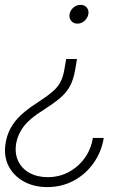

<svg xmlns="http://www.w3.org/2000/svg" viewBox="-55 -574 522 784"><path d="M259.3 -333 252 -289.6Q245.1 -248.5 230 -221.2Q214.8 -193.8 188.5 -172.1Q162.1 -150.4 122.6 -125Q67.4 -90.8 42.7 -58.8Q18.1 -26.9 11.2 10.3Q4.4 51.8 19 83Q33.7 114.3 65.2 131.8Q96.7 149.4 140.1 149.4Q186 149.4 224.9 128.9Q263.7 108.4 290 72.5Q316.4 36.6 324.2 -10.7H368.7Q358.9 47.4 326.4 92.8Q293.9 138.2 245.4 164.1Q196.8 189.9 138.2 189.9Q82.5 189.9 40.8 166.3Q-1 142.6 -21 101.8Q-41 61 -31.7 8.3Q-23.4 -40.5 7.1 -78.9Q37.6 -117.2 99.6 -156.2Q136.7 -180.2 158.7 -199Q180.7 -217.8 191.9 -239.3Q203.1 -260.7 208 -291.5L215.3 -333ZM273.9 -554.2Q290 -554.2 299.3 -543.2Q308.6 -532.2 305.7 -516.1Q302.7 -500 290 -488.8Q277.3 -477.5 261.2 -477.5Q245.1 -477.5 235.8 -488.8Q226.6 -500 229 -516.1Q231.9 -532.2 244.9 -543.2Q257.8 -554.2 273.9 -554.2Z"/></svg>

Font: Inter 28pt ExtraLight
Style: Italic
Weight: 250
Italic angle: -9.3988°
Designer: Rasmus Andersson
Foundry: rsms
Version: Version 4.001;git-66647c0bb